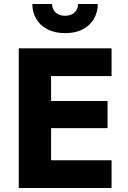

<svg xmlns="http://www.w3.org/2000/svg" viewBox="-20 -942 643 962"><path d="M186 0H539V-139H186ZM186 -561H539V-700H186ZM186 -300H519V-436H186ZM74 -700V0H236V-700ZM142 -922Q142 -882 161 -848.5Q180 -815 217 -795.5Q254 -776 306 -776Q359 -776 395.5 -795.5Q432 -815 451 -848.5Q470 -882 470 -922H371Q371 -905 363 -891.5Q355 -878 340.5 -870.5Q326 -863 306 -863Q287 -863 272 -870.5Q257 -878 249 -891.5Q241 -905 241 -922Z"/></svg>

Font: Glinicke Jost Bold
Style: Bold
Weight: 700
Version: Version 3.710